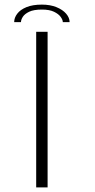

<svg xmlns="http://www.w3.org/2000/svg" viewBox="-20 -813 412 833"><path d="M137 0H186.5V-675H137ZM162 -793Q121.5 -793 94.8 -782Q68 -771 54.8 -753.5Q41.5 -736 41.5 -717H71Q71 -727.5 79 -740Q87 -752.5 106.5 -762Q126 -771.5 162 -771.5Q194.5 -771.5 214.2 -762Q234 -752.5 243.2 -739.8Q252.5 -727 252.5 -717H282Q282 -736 267 -753.5Q252 -771 224.8 -782Q197.5 -793 162 -793Z"/></svg>

Font: Anybody ExtraExpanded ExtraLight
Style: Regular
Weight: 250
Width: 8
Version: Version 1.113;gftools[0.9.25]